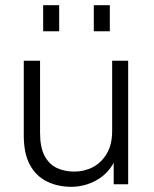

<svg xmlns="http://www.w3.org/2000/svg" viewBox="-20 -713 595 743"><path d="M257 10Q204 10 162 -10.5Q120 -31 96 -74.5Q72 -118 72 -189V-478H135V-199Q135 -143 152.5 -110Q170 -77 200 -63Q230 -49 268 -49Q307 -49 340 -66.5Q373 -84 393.5 -119Q414 -154 414 -206V-478H476V0H420V-128H438Q427 -89 407 -62.5Q387 -36 361 -20Q335 -4 308 3Q281 10 257 10ZM343 -592V-693H405V-592ZM147 -592V-693H209V-592Z"/></svg>

Font: SUSE Thin Light
Style: Regular
Weight: 300
Version: Version 1.000